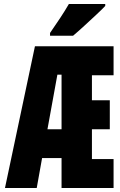

<svg xmlns="http://www.w3.org/2000/svg" viewBox="-20 -947 603 967"><path d="M5 0 156 -714H552V-568H443V-442H533V-296H443V-146H552V0H290V-151H192L165 0ZM269 -571 219 -296H290V-571ZM232 -781Q257 -817 282.5 -855.5Q308 -894 327 -927H510V-917Q493 -899 464 -872Q435 -845 404 -816.5Q373 -788 348 -767H232Z"/></svg>

Font: Noto Sans Mono SemiCondensed Black
Style: Regular
Weight: 900
Width: 4
Designer: Monotype Design Team
Foundry: Monotype Imaging Inc.
Version: Version 2.014; ttfautohint (v1.8.4.7-5d5b)